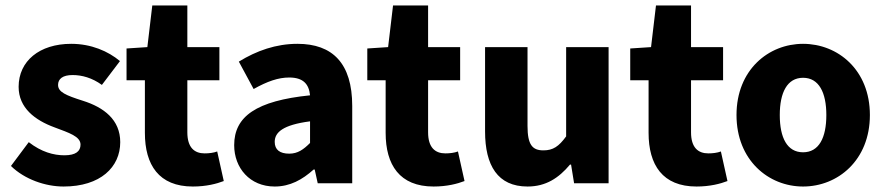

<svg xmlns="http://www.w3.org/2000/svg" viewBox="-20 -669 3231 701"><path d="M212 12C347 12 419 -59 419 -150C419 -232 359 -277 283 -301C220 -321 192 -333 192 -359C192 -381 209 -395 245 -395C279 -395 316 -385 352 -359L418 -446C375 -482 313 -509 240 -509C124 -509 48 -446 48 -352C48 -275 108 -230 179 -204C232 -184 274 -171 274 -141C274 -117 257 -102 215 -102C176 -102 131 -114 85 -150L20 -63C70 -14 146 12 212 12Z M684 12C733 12 771 2 797 -8L773 -116C760 -111 743 -109 727 -109C690 -109 664 -130 664 -186V-376H781V-497H664V-649H536L518 -497L442 -492V-376H509V-184C509 -67 560 12 684 12Z M983 12C1039 12 1084 -13 1125 -50H1129L1140 0H1266V-282C1266 -438 1194 -509 1066 -509C988 -509 917 -484 852 -444L906 -344C956 -372 996 -386 1036 -386C1087 -386 1108 -362 1112 -321C916 -301 835 -244 835 -139C835 -56 892 12 983 12ZM1036 -108C1002 -108 983 -122 983 -151C983 -186 1013 -213 1112 -226V-147C1088 -123 1067 -108 1036 -108Z M1563 12C1612 12 1650 2 1676 -8L1652 -116C1639 -111 1622 -109 1606 -109C1569 -109 1543 -130 1543 -186V-376H1660V-497H1543V-649H1415L1397 -497L1321 -492V-376H1388V-184C1388 -67 1439 12 1563 12Z M1906 12C1973 12 2020 -19 2061 -68H2065L2076 0H2202V-497H2047V-171C2020 -134 1999 -120 1964 -120C1924 -120 1906 -140 1906 -209V-497H1751V-189C1751 -65 1797 12 1906 12Z M2523 12C2572 12 2610 2 2636 -8L2612 -116C2599 -111 2582 -109 2566 -109C2529 -109 2503 -130 2503 -186V-376H2620V-497H2503V-649H2375L2357 -497L2281 -492V-376H2348V-184C2348 -67 2399 12 2523 12Z M2912 12C3039 12 3156 -84 3156 -249C3156 -414 3039 -509 2912 -509C2786 -509 2669 -414 2669 -249C2669 -84 2786 12 2912 12ZM2912 -113C2854 -113 2827 -166 2827 -249C2827 -331 2854 -385 2912 -385C2970 -385 2997 -331 2997 -249C2997 -166 2970 -113 2912 -113Z"/></svg>

Font: DAIFUKU Sans
Style: Bold
Weight: 700
Designer: Original font ‘Source Han Sans JP’ : Paul D. Hunt
Foundry: Daifuku
Version: Version 1.000